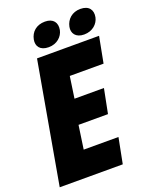

<svg xmlns="http://www.w3.org/2000/svg" viewBox="-200 -973 832 1059"><g transform="rotate(-20 216.0 -443.5)"><path d="M-37.6 0H332.5L361.8 -149.9H157.7L177.7 -288.1H350.6L378.9 -431.2H206.1L224.6 -558.1H422.9L452.1 -710.9H87.9ZM377.9 -745.6C428.2 -745.6 460.9 -777.8 468.3 -813.5C476.6 -855 455.6 -885.7 405.3 -885.7C356.4 -885.7 323.7 -855 315.4 -813.5C308.1 -777.8 328.6 -745.6 377.9 -745.6ZM170.4 -746.6C219.2 -746.6 252.4 -778.3 259.8 -814.9C267.6 -856.4 246.6 -886.7 197.8 -886.7C146.5 -886.7 114.7 -856 106.9 -814.9C99.6 -777.8 119.1 -746.6 170.4 -746.6Z"/></g></svg>

Font: Roboto Flex Super Cond Black
Style: Italic
Weight: 900
Width: 3
Italic angle: -10°
Designer: Berlow after Robertson
Foundry: Google
Version: Version 3.200;Glyphs 3.3 (3311)